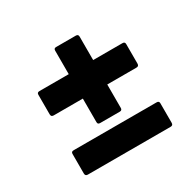

<svg xmlns="http://www.w3.org/2000/svg" viewBox="-110 -587 721 708"><g transform="rotate(-30 250.0 -233.0)"><path d="M426 -252C433 -252 437 -255 437 -263V-346C437 -353 434 -356 426 -356H302V-456C302 -462 299 -466 292 -466H208C201 -466 198 -463 198 -456V-356H74C66 -356 63 -353 63 -346V-263C63 -255 67 -252 74 -252H198V-152C198 -145 201 -142 208 -142H292C299 -142 302 -146 302 -152V-252ZM426 0C433 0 437 -3 437 -11V-94C437 -101 434 -104 426 -104H74C66 -104 63 -101 63 -94V-11C63 -3 67 0 74 0Z"/></g></svg>

Font: Fascinate Inline
Style: Regular
Weight: 900
Designer: Astigmatic (AOETI)
Foundry: Astigmatic (AOETI)
Version: Version 1.000